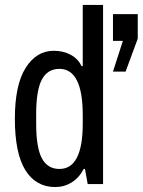

<svg xmlns="http://www.w3.org/2000/svg" viewBox="-20 -743 576 775"><path d="M334 0 323 -61H318Q299 -25 269 -6.5Q239 12 203 12Q125 12 82.5 -56Q40 -124 40 -264Q40 -400 83.5 -469Q127 -538 197 -538Q236 -538 266 -521.5Q296 -505 309 -476H314V-723H396V0ZM487 -454H436L476 -578H436V-686H536V-587ZM126 -282V-244Q126 -147 149 -104Q172 -61 220 -61Q314 -61 314 -244V-278Q314 -465 220 -465Q172 -465 149 -422Q126 -379 126 -282Z"/></svg>

Font: Archivo Narrow
Style: Regular
Weight: 400
Designer: Hector Gatti
Foundry: Omnibus-Type
Version: Version 1.003